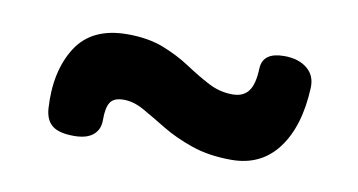

<svg xmlns="http://www.w3.org/2000/svg" viewBox="-39 -506 727 390"><g transform="rotate(10 325.0 -311.0)"><path d="M451.7 -201.7Q405.1 -201.7 369.5 -214.1Q333.9 -226.4 306.9 -242.8Q280 -259.2 258.1 -271.6Q236.2 -284 215.6 -284Q195.3 -284 188 -272.7Q180.7 -261.4 180.9 -235.9Q181.1 -216.4 167.8 -205.2Q154.6 -194 128.2 -194Q97.7 -194 83.7 -205Q69.7 -216 67.9 -239.8Q63.1 -316.2 94.9 -366.3Q126.8 -416.3 200.2 -416.3Q243.1 -416.3 274.7 -403.9Q306.2 -391.6 331.7 -374.7Q357.2 -357.8 380.9 -345.4Q404.6 -333 430.9 -333Q452.9 -333 463.8 -347.4Q474.7 -361.9 475.7 -395.2Q477.7 -428 521.2 -428Q550.7 -428 568.5 -413.6Q586.3 -399.2 585.3 -373.9Q581.8 -293.8 547.2 -247.7Q512.6 -201.7 451.7 -201.7Z"/></g></svg>

Font: Playpen Sans Arabic
Style: Regular
Weight: 400
Designer: Azza Alameddine, Laura Meseguer, Veronika Burian, José Scaglione
Foundry: TypeTogether
Version: Version 2.000